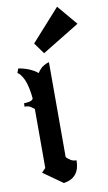

<svg xmlns="http://www.w3.org/2000/svg" viewBox="-115 -1157 679 1207"><g transform="rotate(-10 224.5 -553.5)"><path d="M448.7 -975.1 210 -829.1 158.7 -899.9 340.8 -1103ZM230 -162.1Q246.1 -146 260.3 -138.4Q274.4 -130.9 293.9 -130.9Q293.9 -19 190.9 -3.9L66.9 -91.8L91.8 -117.2V-486.8V-494.1Q88.4 -496.6 82.3 -501.2Q76.2 -505.9 73.2 -507.8Q70.3 -509.8 64.5 -513.2Q58.6 -516.6 54.9 -517.1Q51.3 -517.6 43.9 -519Q36.6 -520.5 30.8 -518.1V-541Q33.2 -541 40.3 -541.7Q47.4 -542.5 50 -542.7Q52.7 -543 58.6 -543.7Q64.5 -544.4 67.1 -545.4Q69.8 -546.4 74.2 -547.6Q78.6 -548.8 80.8 -550.8Q83 -552.7 85.7 -555.2Q88.4 -557.6 89.8 -561Q86.4 -599.6 79.3 -630.9Q72.3 -662.1 64.7 -679.7Q57.1 -697.3 48.1 -710.4Q39.1 -723.6 33.7 -728.3Q28.3 -732.9 22.9 -735.8L33.2 -763.2Q107.9 -750.5 155.8 -711.9Q156.2 -713.4 157.7 -716.3Q159.2 -719.2 165 -726.8Q170.9 -734.4 178.5 -741.5Q186 -748.5 199.7 -756.3Q213.4 -764.2 230 -769Z"/></g></svg>

Font: KJV1611
Style: Regular
Weight: 400
Version: Version 3.6.1